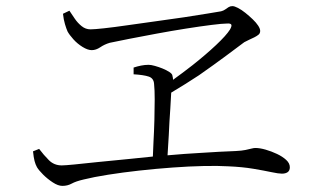

<svg xmlns="http://www.w3.org/2000/svg" viewBox="-20 -664 1040 628"><path d="M186 -619 207 -629Q215 -617 224.5 -603Q234 -589 247 -578.5Q260 -568 276 -568Q288 -568 320.5 -571.5Q353 -575 397.5 -581.5Q442 -588 490 -594.5Q538 -601 582 -607.5Q626 -614 658 -619.5Q690 -625 703 -627Q711 -629 716.5 -633Q722 -637 727.5 -640.5Q733 -644 740 -644Q747 -644 758.5 -638Q770 -632 782.5 -622Q795 -612 806.5 -601Q818 -590 824.5 -580Q831 -570 831 -563Q831 -555 825.5 -550.5Q820 -546 812 -542Q804 -538 795 -534Q786 -530 779 -526Q759 -511 720 -482Q681 -453 631 -418Q587 -389 540 -361Q539 -341 537 -308Q534 -267 532 -221Q530 -187 528 -156Q583 -161 638 -164Q698 -168 751 -170Q771 -171 783 -173.5Q795 -176 802.5 -178Q810 -180 815 -180Q830 -180 849 -174.5Q868 -169 886 -160.5Q904 -152 916 -141Q928 -130 928 -117Q928 -106 921 -101Q914 -96 902 -96Q891 -96 867.5 -101Q844 -106 808.5 -112Q773 -118 727 -120Q694 -122 646.5 -121Q599 -120 544 -116Q489 -112 435 -106Q381 -100 333.5 -92.5Q286 -85 254 -77Q228 -71 214.5 -63.5Q201 -56 184 -56Q170 -56 152.5 -67.5Q135 -79 121 -93Q107 -107 101 -117Q96 -126 93 -137.5Q90 -149 88 -169L108 -177Q123 -157 140 -140Q157 -123 182 -123Q192 -123 223 -126Q254 -129 300 -134Q346 -139 402 -144Q440 -148 480 -152Q481 -174 482 -199Q484 -235 485 -271.5Q486 -308 486 -339Q486 -370 484 -389Q483 -408 466.5 -413.5Q450 -419 417 -421V-443Q429 -447 441.5 -449.5Q454 -452 466 -452Q474 -452 486.5 -448.5Q499 -445 511.5 -440Q524 -435 534 -428.5Q544 -422 544 -416Q546 -409 546 -403Q546 -403 546 -403Q578 -426 610 -451Q653 -485 686.5 -516.5Q720 -548 732 -567Q739 -579 736.5 -583.5Q734 -588 722 -587Q708 -587 672 -582.5Q636 -578 588.5 -570.5Q541 -563 492.5 -554Q444 -545 403 -537Q362 -529 339 -524Q322 -519 308 -509.5Q294 -500 280 -500Q267 -500 250 -510.5Q233 -521 220 -535.5Q207 -550 201 -561Q197 -570 192.5 -585Q188 -600 186 -619Z"/></svg>

Font: Early Summer Mincho Light
Style: Regular
Weight: 300
Designer: GuiWonder
Version: Version 1.002